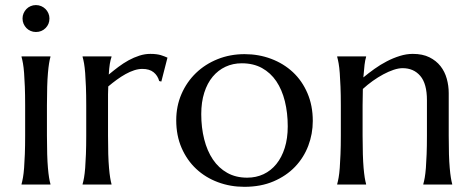

<svg xmlns="http://www.w3.org/2000/svg" viewBox="-20 -720 1842 749"><path d="M78.1 -309.1Q78.1 -350.6 76.9 -381.6Q75.7 -412.6 74 -435.1Q72.3 -457.5 69.6 -472.7Q66.9 -487.8 64 -498V-500H176.8V-498Q173.8 -487.8 171.4 -472.7Q168.9 -457.5 167 -435.1Q165 -412.6 164.1 -381.6Q163.1 -350.6 163.1 -309.1V-190.9Q163.1 -149.4 164.1 -118.4Q165 -87.4 167 -64.9Q168.9 -42.5 171.4 -27.3Q173.8 -12.2 176.8 -2V0H64V-2Q66.9 -12.2 69.6 -27.3Q72.3 -42.5 74 -64.9Q75.7 -87.4 76.9 -118.4Q78.1 -149.4 78.1 -190.9ZM67.9 -647.9Q67.9 -658.7 72 -668.2Q76.2 -677.7 83 -684.8Q89.8 -691.9 99.4 -696Q108.9 -700.2 120.1 -700.2Q131.3 -700.2 140.9 -696Q150.4 -691.9 157.5 -684.8Q164.6 -677.7 168.7 -668.2Q172.9 -658.7 172.9 -647.9Q172.9 -625.5 157.7 -610.4Q142.6 -595.2 120.1 -595.2Q108.9 -595.2 99.4 -599.4Q89.8 -603.5 83 -610.6Q76.2 -617.7 72 -627.2Q67.9 -636.7 67.9 -647.9Z M316.4 -309.1Q316.4 -350.6 315.2 -381.6Q314 -412.6 312.3 -435.1Q310.5 -457.5 307.9 -472.7Q305.2 -487.8 302.2 -498V-500H415V-498Q411.1 -486.8 408.4 -470.7Q405.8 -454.6 404.3 -429.2Q422.4 -444.3 441.9 -459Q461.4 -473.6 481.9 -484.9Q502.4 -496.1 523.7 -502.9Q544.9 -509.8 566.4 -509.8Q579.6 -509.8 589.4 -508.5Q599.1 -507.3 606.9 -505.1Q614.7 -502.9 621.1 -500.2Q627.4 -497.6 633.3 -495.1L609.4 -401.9L601.1 -403.8Q595.2 -425.3 579.1 -438.2Q563 -451.2 535.2 -451.2Q520 -451.2 503.4 -445.8Q486.8 -440.4 469.7 -430.9Q452.6 -421.4 435.5 -408.9Q418.5 -396.5 402.3 -382.8Q401.4 -368.7 401.4 -352.1Q401.4 -335.4 401.4 -316.9V-190.9Q401.4 -149.4 402.3 -118.4Q403.3 -87.4 405.3 -64.9Q407.2 -42.5 409.7 -27.3Q412.1 -12.2 415 -2V0H302.2V-2Q305.2 -12.2 307.9 -27.3Q310.5 -42.5 312.3 -64.9Q314 -87.4 315.2 -118.4Q316.4 -149.4 316.4 -190.9Z M667.5 -251Q667.5 -306.2 688 -353.3Q708.5 -400.4 744.4 -435.1Q780.3 -469.7 829.1 -489.3Q877.9 -508.8 934.1 -508.8Q989.3 -508.8 1037.8 -490.5Q1086.4 -472.2 1122.6 -438.5Q1158.7 -404.8 1179.4 -356.4Q1200.2 -308.1 1200.2 -248Q1200.2 -197.8 1182.6 -151.4Q1165 -105 1130.9 -69.3Q1096.7 -33.7 1047.1 -12.5Q997.6 8.8 933.1 8.8Q878.4 8.8 830.1 -9.3Q781.7 -27.3 745.6 -61Q709.5 -94.7 688.5 -142.8Q667.5 -190.9 667.5 -251ZM944.3 -26.9Q979 -26.9 1008.1 -40.5Q1037.1 -54.2 1058.1 -80.1Q1079.1 -106 1090.8 -143.1Q1102.5 -180.2 1102.5 -227.1Q1102.5 -279.8 1091.3 -325Q1080.1 -370.1 1057.9 -403.1Q1035.6 -436 1002 -454.6Q968.3 -473.1 923.3 -473.1Q888.7 -473.1 859.9 -459.7Q831.1 -446.3 809.8 -420.9Q788.6 -395.5 776.9 -358.6Q765.1 -321.8 765.1 -274.9Q765.1 -222.2 776.6 -176.8Q788.1 -131.3 810.5 -97.9Q833 -64.5 866.5 -45.7Q899.9 -26.9 944.3 -26.9Z M1645.5 -329.1Q1645.5 -393.6 1619.6 -423.8Q1593.8 -454.1 1550.3 -454.1Q1534.7 -454.1 1515.1 -447.5Q1495.6 -440.9 1475.1 -429.9Q1454.6 -418.9 1434.1 -404.3Q1413.6 -389.6 1395.5 -373L1394.5 -309.1V-190.9Q1394.5 -149.4 1395.5 -118.4Q1396.5 -87.4 1398.4 -64.9Q1400.4 -42.5 1402.8 -27.3Q1405.3 -12.2 1408.2 -2V0H1295.4V-2Q1298.3 -12.2 1301 -27.3Q1303.7 -42.5 1305.4 -64.9Q1307.1 -87.4 1308.3 -118.4Q1309.6 -149.4 1309.6 -190.9V-309.1Q1309.6 -350.6 1308.3 -381.6Q1307.1 -412.6 1305.4 -435.1Q1303.7 -457.5 1301 -472.7Q1298.3 -487.8 1295.4 -498V-500H1408.2V-498Q1404.3 -485.8 1402.1 -467Q1399.9 -448.2 1397.5 -418Q1417.5 -434.6 1440.7 -451.2Q1463.9 -467.8 1488.8 -480.7Q1513.7 -493.7 1539.6 -501.7Q1565.4 -509.8 1590.3 -509.8Q1628.4 -509.8 1655 -496.6Q1681.6 -483.4 1698.5 -461.9Q1715.3 -440.4 1722.9 -412.8Q1730.5 -385.3 1730.5 -356.9V-190.9Q1730.5 -149.4 1731.4 -118.4Q1732.4 -87.4 1734.4 -64.9Q1736.3 -42.5 1738.8 -27.3Q1741.2 -12.2 1744.1 -2V0H1631.3V-2Q1634.3 -12.2 1637 -27.3Q1639.6 -42.5 1641.4 -64.9Q1643.1 -87.4 1644.3 -118.4Q1645.5 -149.4 1645.5 -190.9Z"/></svg>

Font: Marcellus
Style: Regular
Weight: 400
Designer: Astigmatic (AOETI)
Foundry: Astigmatic (AOETI)
Version: Version 1.000